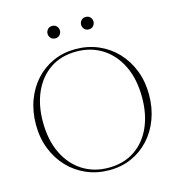

<svg xmlns="http://www.w3.org/2000/svg" viewBox="-128 -1001 1038 1122"><g transform="rotate(-15 391.0 -440.5)"><path d="M385 -725Q459.5 -725 523 -697.8Q586.5 -670.5 633.5 -621Q680.5 -571.5 706.8 -504.5Q733 -437.5 733 -358Q733 -278 708 -210.8Q683 -143.5 637.8 -94Q592.5 -44.5 531.2 -17.2Q470 10 397 10Q322.5 10 259 -17.2Q195.5 -44.5 148.5 -94Q101.5 -143.5 75.2 -210.5Q49 -277.5 49 -357Q49 -437 74 -504.2Q99 -571.5 144.2 -621Q189.5 -670.5 251 -697.8Q312.5 -725 385 -725ZM395 -5Q488 -5 554 -49.8Q620 -94.5 654.8 -172.5Q689.5 -250.5 689.5 -351.5Q689.5 -463 650.5 -543.2Q611.5 -623.5 543.2 -666.8Q475 -710 387 -710Q294 -710 228.2 -665.2Q162.5 -620.5 127.5 -542.5Q92.5 -464.5 92.5 -363.5Q92.5 -252 131.5 -171.8Q170.5 -91.5 238.8 -48.2Q307 -5 395 -5ZM289.5 -816Q272 -816 262 -827.5Q252 -839 252 -853.5Q252 -868 262 -879.5Q272 -891 289.5 -891Q307 -891 317 -879.5Q327 -868 327 -853.5Q327 -839 317 -827.5Q307 -816 289.5 -816ZM492.5 -816Q475 -816 465 -827.5Q455 -839 455 -853.5Q455 -868 465 -879.5Q475 -891 492.5 -891Q510 -891 520 -879.5Q530 -868 530 -853.5Q530 -839 520 -827.5Q510 -816 492.5 -816Z"/></g></svg>

Font: Newsreader 72pt ExtraLight
Style: Regular
Weight: 275
Designer: Hugues Gentile
Foundry: Production Type
Version: Version 1.003; ttfautohint (v1.8.3)